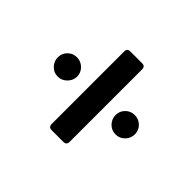

<svg xmlns="http://www.w3.org/2000/svg" viewBox="-85 -554 583 583"><g transform="rotate(-45 207.0 -262.5)"><path d="M363 -221H52Q38 -221 38 -234V-285Q38 -298 52 -298H363Q376 -298 376 -285V-234Q376 -221 363 -221ZM208 -180Q225 -180 237 -168Q249 -156 249 -138.5Q249 -121 237 -109Q225 -97 208 -97Q191 -97 178.5 -109Q166 -121 166 -138.5Q166 -156 178.5 -168Q191 -180 208 -180ZM237 -416Q249 -404 249 -387Q249 -370 237 -357.5Q225 -345 208 -345Q191 -345 178.5 -357.5Q166 -370 166 -387Q166 -404 178.5 -416Q191 -428 208 -428Q225 -428 237 -416Z"/></g></svg>

Font: Sanchez
Style: Regular
Weight: 400
Designer: Daniel Hernández
Foundry: LatinoType
Version: Version 1.001